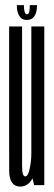

<svg xmlns="http://www.w3.org/2000/svg" viewBox="-20 -700 206 726"><path d="M109 0H147.5V-600H98.5V-45.5ZM63.5 -600H14.5V-206.5Q14.5 -113.5 14.8 -54Q15 5.5 57 5.5Q87 5.5 105 -29Q123 -63.5 123 -106.5L98.5 -120.5Q98.5 -90.5 92.2 -61.8Q86 -33 75.5 -33Q63.5 -33 63.5 -72.5Q63.5 -112 63.5 -203ZM81 -624.5Q95.5 -624.5 104 -632Q112.5 -639.5 116.2 -652Q120 -664.5 120 -680.5H92.5Q92.5 -667.5 91.5 -660Q90.5 -652.5 88 -649.2Q85.5 -646 81 -646Q78 -646 75.8 -649.5Q73.5 -653 72 -660Q70.5 -667 70.5 -680.5H43.5Q43.5 -664.5 47.5 -652Q51.5 -639.5 59.5 -632Q67.5 -624.5 81 -624.5Z"/></svg>

Font: Anybody UltraCondensed Light
Style: Regular
Weight: 300
Width: 1
Version: Version 1.113;gftools[0.9.25]